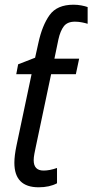

<svg xmlns="http://www.w3.org/2000/svg" viewBox="-20 -785 392 815"><path d="M144 10Q190 10 222 -7V-72Q191 -61 165 -61Q123 -61 123 -105Q123 -117 126 -132.5Q129 -148 132 -162L197 -470H302L316 -536H211L228 -618Q236 -654 251 -673.5Q266 -693 298 -693Q313 -693 328 -690Q343 -687 352 -684V-755Q341 -759 325 -762Q309 -765 292 -765Q222 -765 190.5 -721Q159 -677 143 -603L129 -540L57 -512L49 -470H114L50 -167Q41 -124 41 -94Q41 10 144 10Z"/></svg>

Font: Noto Sans UI SemiCondensed
Style: Italic
Weight: 400
Width: 4
Italic angle: -12°
Designer: Monotype Design Team
Foundry: Monotype Imaging Inc.
Version: Version 1.901